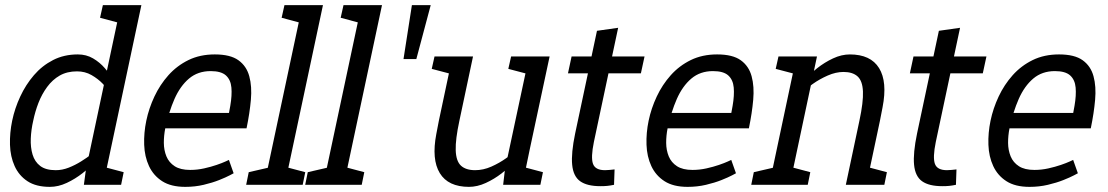

<svg xmlns="http://www.w3.org/2000/svg" viewBox="-20 -720 4316 748"><path d="M314.8 -60 450.8 -700H530.8L396.8 -70ZM314.8 -60 396.8 -70 381.8 0H306.8ZM376.3 -153.3 401.3 -145Q401.3 -145 388.7 -129.5Q376 -114 353.6 -91.2Q331.2 -68.5 302.2 -45.8Q273.3 -23 240.2 -7.5Q207.2 8 174.2 8L197.3 -57Q222.3 -57 247.5 -66.8Q272.7 -76.7 295.9 -91.2Q319.2 -105.7 337 -119.7Q354.8 -133.7 365.6 -143.5Q376.3 -153.3 376.3 -153.3ZM417.8 -346.7Q417.8 -346.7 407.8 -361.2Q397.8 -375.7 379.8 -394.3Q361.8 -413 336.6 -427.5Q311.3 -442 280 -442L283.2 -508Q316.2 -508 342.6 -492.5Q369 -477 388.6 -454.2Q408.2 -431.5 420.8 -408.8Q433.3 -386 439.8 -370.5Q446.2 -355 446.2 -355ZM280 -442Q241.2 -442 212.7 -425.7Q184.2 -409.3 163.6 -381.2Q143 -353.2 129.8 -319.2Q116.7 -285.3 109.5 -250Q101.3 -214.7 99.9 -180.2Q98.5 -145.8 106.9 -117.8Q115.3 -89.7 136.9 -73.3Q158.5 -57 197.3 -57L174.2 8Q120.5 8 87.1 -14Q53.7 -36 37 -73Q20.3 -110 18.9 -156Q17.5 -202 27.5 -250Q37.5 -298 58.9 -344Q80.3 -390 112.1 -427Q143.8 -464 186.7 -486Q229.5 -508 283.2 -508ZM380.8 -700H460.8L450.3 -629.2L369.8 -650.8ZM371.8 0 380.5 -70.8 461.8 -49.2 451.8 0Z M816.7 -508 800.8 -443Q750.8 -443 716.4 -413.9Q682 -384.8 659.8 -334.5Q637.7 -284.2 623.8 -220L550 -250Q560 -298 581.6 -344Q603.2 -390 636.2 -427Q669.3 -464 714.2 -486Q759.2 -508 816.7 -508ZM871.8 -97 890.2 -45Q890.2 -45 875.1 -37Q860 -29 833.7 -18.5Q807.3 -8 773.4 0Q739.5 8 701.7 8L720.8 -58Q748.5 -58 775.3 -64Q802.2 -70 824 -77.5Q845.8 -85 858.8 -91Q871.8 -97 871.8 -97ZM550 -250 623.8 -220Q618.2 -191.8 618.3 -163.4Q618.5 -135 628.3 -110.9Q638.2 -86.8 660.6 -72.4Q683 -58 720.8 -58L701.7 8Q646.3 8 612 -14Q577.7 -36 560.5 -73Q543.3 -110 541.7 -156Q540 -202 550 -250ZM606.8 -280H942.8L940.5 -220H594.5ZM816.7 -508Q877.5 -508 909 -485.2Q940.5 -462.5 951.2 -422.8Q962 -383.2 957.4 -331.2Q952.8 -279.2 940.5 -220H860.2Q870.2 -267.5 877.2 -308.1Q884.2 -348.7 881.5 -378.9Q878.8 -409.2 860.2 -426.1Q841.5 -443 800.8 -443Z M1009.2 0 1158.2 -700H1238.2L1089.2 0ZM1088.2 -700H1168.2L1157.7 -629.2L1077.2 -650.8ZM1079.2 0 1087.8 -70.8 1169.2 -49.2 1159.2 0ZM939 0 949 -49.2 1039.2 -70 1019 0Z M1239.2 0 1388.2 -700H1468.2L1319.2 0ZM1318.2 -700H1398.2L1387.7 -629.2L1307.2 -650.8ZM1309.2 0 1317.8 -70.8 1399.2 -49.2 1389.2 0ZM1169 0 1179 -49.2 1269.2 -70 1249 0Z M1584.7 -700H1658L1602 -490H1552Z M1689.8 -250H1769.8Q1754 -177 1755.4 -134.6Q1756.8 -92.2 1775.8 -74.6Q1794.8 -57 1831.5 -57L1807.5 8Q1726 8 1693.4 -45.5Q1660.8 -99 1679.8 -198ZM2044.2 -140 1947.2 -60 2041.2 -500H2121.2ZM1769.8 -250H1689.8L1742.8 -500H1822.8ZM1947.2 -60 2044.2 -140 2015.2 0H1940.2ZM2008.8 -150 2033 -141.7Q2033 -141.7 2020.4 -126.5Q2007.8 -111.3 1985.5 -89.1Q1963.2 -66.8 1934.3 -44.6Q1905.5 -22.3 1872.5 -7.2Q1839.5 8 1806.5 8L1830.5 -57Q1863 -57 1894.4 -71Q1925.8 -85 1951.7 -103.5Q1977.5 -122 1993.2 -136Q2008.8 -150 2008.8 -150ZM2005.2 0 2013.8 -70.8 2095.2 -49.2 2085.2 0ZM1738 -431.7 1662 -451.7 1672.8 -500H1752.8ZM2036.3 -431.7 1960.3 -451.7 1971.2 -500H2051.2Z M2192.7 -434.2 2206.8 -500H2491L2476.8 -434.2ZM2374.3 -60 2372.2 0Q2357.2 3 2345.8 4.2Q2334.5 5.3 2319 5.3Q2267.3 5.3 2240.4 -13.8Q2213.5 -32.8 2209.1 -77.9Q2204.7 -123 2220.7 -200L2305.7 -600L2388.2 -611.7L2293.7 -167Q2281.3 -106.5 2290.2 -81.8Q2299 -57 2337.3 -57Q2346.3 -57 2354.8 -58Q2363.3 -59 2374.3 -60Z M2773.7 -508 2757.8 -443Q2707.8 -443 2673.4 -413.9Q2639 -384.8 2616.8 -334.5Q2594.7 -284.2 2580.8 -220L2507 -250Q2517 -298 2538.6 -344Q2560.2 -390 2593.2 -427Q2626.3 -464 2671.2 -486Q2716.2 -508 2773.7 -508ZM2828.8 -97 2847.2 -45Q2847.2 -45 2832.1 -37Q2817 -29 2790.7 -18.5Q2764.3 -8 2730.4 0Q2696.5 8 2658.7 8L2677.8 -58Q2705.5 -58 2732.3 -64Q2759.2 -70 2781 -77.5Q2802.8 -85 2815.8 -91Q2828.8 -97 2828.8 -97ZM2507 -250 2580.8 -220Q2575.2 -191.8 2575.3 -163.4Q2575.5 -135 2585.3 -110.9Q2595.2 -86.8 2617.6 -72.4Q2640 -58 2677.8 -58L2658.7 8Q2603.3 8 2569 -14Q2534.7 -36 2517.5 -73Q2500.3 -110 2498.7 -156Q2497 -202 2507 -250ZM2563.8 -280H2899.8L2897.5 -220H2551.5ZM2773.7 -508Q2834.5 -508 2866 -485.2Q2897.5 -462.5 2908.2 -422.8Q2919 -383.2 2914.4 -331.2Q2909.8 -279.2 2897.5 -220H2817.2Q2827.2 -267.5 2834.2 -308.1Q2841.2 -348.7 2838.5 -378.9Q2835.8 -409.2 2817.2 -426.1Q2798.5 -443 2757.8 -443Z M3408.2 -250H3328.2Q3343.7 -322.3 3341.9 -363.6Q3340.2 -404.8 3321.1 -422.2Q3302 -439.7 3265.7 -439.7L3290.5 -508Q3372 -508 3404.8 -454.6Q3437.7 -401.2 3418.3 -302ZM3082.8 -500H3162.8L3056.8 0H2976.8ZM3328.2 -250H3408.2L3355.2 0H3275.2ZM3088.5 -346.7 3063.5 -355Q3063.5 -355 3076.6 -370.5Q3089.7 -386 3112.1 -408.8Q3134.5 -431.5 3163.4 -454.2Q3192.3 -477 3225.4 -492.5Q3258.5 -508 3291.5 -508L3266.7 -439.7Q3236.2 -439.7 3204.5 -425.7Q3172.8 -411.7 3146.7 -393.2Q3120.5 -374.7 3104.5 -360.7Q3088.5 -346.7 3088.5 -346.7ZM3078 -431.7 3002 -451.7 3012.8 -500H3092.8ZM3046.8 0 3055.5 -70.8 3136.8 -49.2 3126.8 0ZM2906.7 0 2916.7 -49.2 3006.8 -70 2986.7 0ZM3345.2 0 3353.8 -70.8 3435.2 -49.2 3425.2 0Z M3524.7 -434.2 3538.8 -500H3823L3808.8 -434.2ZM3706.3 -60 3704.2 0Q3689.2 3 3677.8 4.2Q3666.5 5.3 3651 5.3Q3599.3 5.3 3572.4 -13.8Q3545.5 -32.8 3541.1 -77.9Q3536.7 -123 3552.7 -200L3637.7 -600L3720.2 -611.7L3625.7 -167Q3613.3 -106.5 3622.2 -81.8Q3631 -57 3669.3 -57Q3678.3 -57 3686.8 -58Q3695.3 -59 3706.3 -60Z M4105.7 -508 4089.8 -443Q4039.8 -443 4005.4 -413.9Q3971 -384.8 3948.8 -334.5Q3926.7 -284.2 3912.8 -220L3839 -250Q3849 -298 3870.6 -344Q3892.2 -390 3925.2 -427Q3958.3 -464 4003.2 -486Q4048.2 -508 4105.7 -508ZM4160.8 -97 4179.2 -45Q4179.2 -45 4164.1 -37Q4149 -29 4122.7 -18.5Q4096.3 -8 4062.4 0Q4028.5 8 3990.7 8L4009.8 -58Q4037.5 -58 4064.3 -64Q4091.2 -70 4113 -77.5Q4134.8 -85 4147.8 -91Q4160.8 -97 4160.8 -97ZM3839 -250 3912.8 -220Q3907.2 -191.8 3907.3 -163.4Q3907.5 -135 3917.3 -110.9Q3927.2 -86.8 3949.6 -72.4Q3972 -58 4009.8 -58L3990.7 8Q3935.3 8 3901 -14Q3866.7 -36 3849.5 -73Q3832.3 -110 3830.7 -156Q3829 -202 3839 -250ZM3895.8 -280H4231.8L4229.5 -220H3883.5ZM4105.7 -508Q4166.5 -508 4198 -485.2Q4229.5 -462.5 4240.2 -422.8Q4251 -383.2 4246.4 -331.2Q4241.8 -279.2 4229.5 -220H4149.2Q4159.2 -267.5 4166.2 -308.1Q4173.2 -348.7 4170.5 -378.9Q4167.8 -409.2 4149.2 -426.1Q4130.5 -443 4089.8 -443Z"/></svg>

Font: Epunda Slab Light
Style: Italic
Weight: 300
Italic angle: -12°
Designer: Simon Atzbach
Foundry: typofactur
Version: Version 1.102